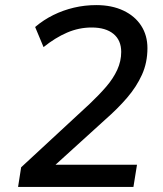

<svg xmlns="http://www.w3.org/2000/svg" viewBox="-20 -734 640 754"><path d="M51 0 63 -77 332 -326Q369 -361 397 -393.5Q425 -426 440.5 -460Q456 -494 456 -530Q456 -576 425.5 -601Q395 -626 340 -626Q290 -626 243.5 -606Q197 -586 151 -549L118 -628Q151 -656 189.5 -675Q228 -694 270.5 -704Q313 -714 358 -714Q419 -714 464.5 -692.5Q510 -671 534.5 -633Q559 -595 559 -545Q559 -488 537.5 -440.5Q516 -393 479 -350Q442 -307 394 -265L166 -58L164 -87H518L504 0Z"/></svg>

Font: Nunito Sans 12pt SemiBold
Style: Italic
Weight: 600
Italic angle: -9°
Designer: Vernon Adams
Foundry: Vernon Adams
Version: Version 3.101;gftools[0.9.27]